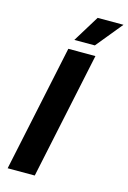

<svg xmlns="http://www.w3.org/2000/svg" viewBox="-135 -977 694 1040"><g transform="rotate(15 211.5 -456.5)"><path d="M18 0 168 -710H320L170 0ZM187 -765 278 -913H423L302 -765Z"/></g></svg>

Font: Geist
Style: Bold Italic
Weight: 700
Italic angle: -12°
Designer: Basement.studio, Andrés Briganti, Mateo Zaragoza
Foundry: Basement.studio, Vercel, Andrés Briganti, Guido Ferreyra, Mateo Zaragoza
Version: Version 1.500; ttfautohint (v1.8.4.7-5d5b)